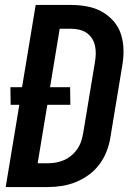

<svg xmlns="http://www.w3.org/2000/svg" viewBox="-20 -755 540 775"><path d="M3 0 58 -332H23L22 -403H69L124 -735H267Q300 -735 332 -729Q364 -723 391 -708Q418 -693 438.5 -669.5Q459 -646 468.5 -616Q478 -586 478.5 -553Q479 -520 473 -487L426 -203Q422 -175 411.5 -147Q401 -119 383 -94Q365 -69 340 -50.5Q315 -32 287 -20.5Q259 -9 230 -4.5Q201 0 173 0ZM132 -96H173Q190 -96 206.5 -99Q223 -102 239 -109Q255 -116 269 -128Q283 -140 293 -155Q303 -170 308 -186Q313 -202 316 -219L363 -503Q366 -520 366.5 -537Q367 -554 363.5 -570Q360 -586 351.5 -599.5Q343 -613 330 -622Q317 -631 300.5 -635Q284 -639 267 -639H221L182 -403H263L264 -332H171Z"/></svg>

Font: Iosevka Web
Style: Bold Italic
Weight: 700
Italic angle: -9°
Monospace: yes
Designer: Belleve Invis
Foundry: Belleve Invis
Version: Version 28.0.3; ttfautohint (v1.8.3)